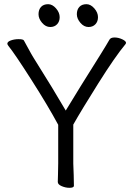

<svg xmlns="http://www.w3.org/2000/svg" viewBox="-20 -888 640 917"><path d="M347 -820Q347 -842 359 -855Q371 -868 393 -868Q413 -868 430.5 -848Q448 -828 448 -806Q448 -785 435.5 -772Q423 -759 403 -759Q381 -759 364 -779Q347 -799 347 -820ZM164 -820Q164 -842 176 -855Q188 -868 210 -868Q230 -868 247.5 -848Q265 -828 265 -806Q265 -785 252.5 -772Q240 -759 220 -759Q198 -759 181 -779Q164 -799 164 -820ZM20 -669Q15 -676 15 -679Q15 -689 32 -695Q49 -701 69 -701Q90 -701 94 -695Q98 -689 106 -673Q114 -657 128 -633Q130 -629 133.5 -623.5Q137 -618 141 -611Q239 -455 294 -360Q353 -458 462 -631Q490 -676 503 -699Q509 -709 527 -709Q545 -709 563.5 -700.5Q582 -692 582 -683Q582 -682 580 -678Q530 -618 449.5 -490Q369 -362 330 -293V-107L332 -52L333 -1Q333 9 312 9Q293 9 274.5 1Q256 -7 256 -19Q256 -40 257 -55L258 -108V-292Q209 -383 129.5 -507.5Q50 -632 20 -669Z"/></svg>

Font: Iansui
Style: Regular
Weight: 400
Designer: But Ko / Fontworks Inc.
Foundry: zi-hi.com / Fontworks Inc.
Version: Version 1.002